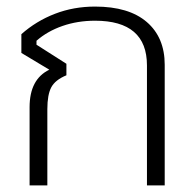

<svg xmlns="http://www.w3.org/2000/svg" viewBox="-20 -564 586 584"><path d="M70 -238Q70 -323 130 -352L45 -403V-460Q90 -500 147 -522Q204 -544 269 -544Q372 -544 426.5 -497Q481 -450 481 -367V0H427V-365Q427 -501 269 -501Q216 -501 170 -485Q124 -469 91 -440V-428L182 -370V-335Q148 -321 136 -298.5Q124 -276 124 -232V0H70Z"/></svg>

Font: Pridi ExtraLight
Style: Regular
Weight: 275
Designer: Katatrad Team
Foundry: CadsonDemak
Version: Version 1.001